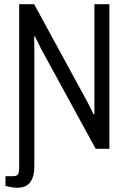

<svg xmlns="http://www.w3.org/2000/svg" viewBox="-20 -706 610 911"><path d="M60 185Q52 185 41.5 183.5Q31 182 21.5 180Q12 178 6 176V130H41Q61 130 66 120Q71 110 71 85V-686H142L397 -218Q400 -213 405 -202.5Q410 -192 415 -181.5Q420 -171 424 -164H428Q428 -178 428 -194Q428 -210 428 -222V-686H499V0H434L174 -476Q170 -484 161 -502.5Q152 -521 146 -533H142Q142 -518 142.5 -502.5Q143 -487 143 -472V81Q143 107 138 126.5Q133 146 123 159Q113 172 97.5 178.5Q82 185 60 185Z"/></svg>

Font: Archivo Condensed Light
Style: Regular
Weight: 300
Width: 3
Designer: Hector Gatti
Foundry: Omnibus-Type
Version: Version 2.001